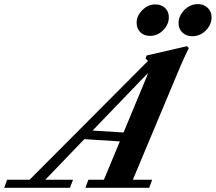

<svg xmlns="http://www.w3.org/2000/svg" viewBox="-93 -897 1030 917"><path d="M825.2 -724.1Q796.4 -724.1 778.1 -741.7Q759.8 -759.3 759.8 -786.6Q759.8 -820.8 787.4 -849.1Q814.9 -877.4 852.1 -877.4Q880.4 -877.4 898.9 -859.6Q917.5 -841.8 917.5 -814.5Q917.5 -779.8 890.6 -752Q863.8 -724.1 825.2 -724.1ZM622.6 -725.6Q594.7 -725.6 577.1 -743.2Q559.6 -760.7 559.6 -788.1Q559.6 -822.3 587.2 -849.1Q614.7 -876 648.4 -876Q677.2 -876 695.3 -858.9Q713.4 -841.8 713.4 -814.9Q713.4 -780.8 686.8 -753.2Q660.2 -725.6 622.6 -725.6ZM-72.8 0 -59.1 -38.6H48.3L613.8 -606Q609.9 -611.8 602.5 -616.7L606.9 -631.8L799.3 -676.3L808.6 -667.5Q783.7 -616.2 766.6 -575.7L541.5 -38.6H633.8L619.6 0H314.9L329.1 -38.6H403.3L479.5 -221.7L309.6 -232.4L123.5 -38.6H255.9L241.2 0ZM600.1 -512.2Q608.4 -531.7 613.8 -548.3L349.1 -273.4L497.1 -264.2Z"/></svg>

Font: Elstob 8pt
Style: Bold Italic
Weight: 700
Italic angle: -20°
Designer: Peter S. Baker
Version: Version 1.015